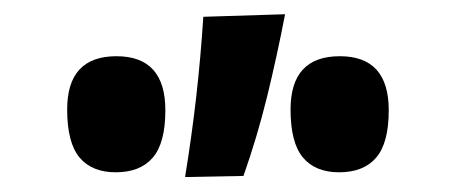

<svg xmlns="http://www.w3.org/2000/svg" viewBox="-20 -808 640 263"><path d="M233.5 -565.5Q242.5 -620.5 248.8 -675.5Q255 -730.5 258.5 -785L370.5 -788.5Q359.5 -731.5 346 -676.2Q332.5 -621 313.5 -567ZM138.5 -572Q106 -572 89 -592.2Q72 -612.5 72 -658Q72 -731 139.5 -731Q206.5 -731 206.5 -657Q206.5 -612 189.2 -592Q172 -572 138.5 -572ZM444.5 -572Q412 -572 395 -592.2Q378 -612.5 378 -658Q378 -731 445.5 -731Q512.5 -731 512.5 -657Q512.5 -612 495.2 -592Q478 -572 444.5 -572Z"/></svg>

Font: Commissioner Flair
Style: Bold
Weight: 700
Designer: Kostas Bartsokas
Foundry: Kostas Bartsokas
Version: Version 1.000; ttfautohint (v1.8.3)